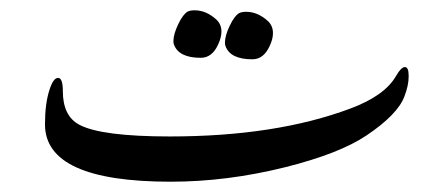

<svg xmlns="http://www.w3.org/2000/svg" viewBox="-20 -353 852 373"><path d="M403.8 -266.6Q392.1 -240.7 370.1 -240.7Q327.1 -240.7 317.9 -266.6Q316.9 -269 316.9 -272.9Q316.9 -286.6 326.2 -305.9Q335.4 -325.2 344.7 -330.6Q350.1 -333 357.9 -333Q380.4 -333 399.9 -315.4Q410.2 -306.2 410.2 -291.5Q410.2 -280.3 403.8 -266.6ZM503.9 -263.7Q492.2 -237.8 470.2 -237.8Q427.2 -237.8 418 -263.7Q417 -266.1 417 -270Q417 -283.7 426.3 -303Q435.5 -322.3 444.8 -327.6Q450.2 -330.1 458 -330.1Q480.5 -330.1 500 -312.5Q510.3 -303.2 510.3 -288.6Q510.3 -277.3 503.9 -263.7ZM691.9 -89.8Q639.6 -54.7 534.7 -28.3Q421.4 0 311.5 0Q67.4 0 67.4 -111.3Q67.4 -152.3 76.2 -178.7Q83.5 -201.7 92.8 -201.7Q102.1 -201.7 102.1 -175.8Q102.1 -127.9 133.8 -110.8Q176.8 -87.9 310.1 -87.9Q515.6 -87.9 660.6 -142.1Q727.5 -167 749.5 -205.6Q759.3 -222.7 766.6 -222.7Q773.9 -222.7 773.9 -206.1V-204.1Q773.9 -187 765.6 -165.5Q752.4 -130.4 691.9 -89.8Z"/></svg>

Font: Dima Nastaligh Tahriri
Style: regular
Weight: 400
Designer: R.Balvardi
Foundry: Dima Software Group
Version: Version 1.00;November 13, 2018;FontCreator 11.5.0.2427 64-bi